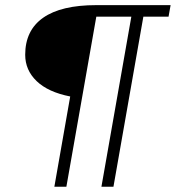

<svg xmlns="http://www.w3.org/2000/svg" viewBox="-20 -713 671 733"><path d="M367.2 0 481.4 -649.4H347.7L233.4 0H187.5L248 -344.7Q163.6 -361.3 119.9 -403.3Q76.2 -445.3 76.2 -503.9Q76.2 -597.2 144.8 -645.3Q213.4 -693.4 347.2 -693.4H631.3L623.5 -649.4H527.3L413.1 0Z"/></svg>

Font: Cascadia Mono PL ExtraLight
Style: Italic
Weight: 200
Italic angle: -10°
Monospace: yes
Designer: Aaron Bell
Foundry: Saja Typeworks
Version: Version 2404.023; ttfautohint (v1.8.4)